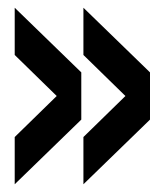

<svg xmlns="http://www.w3.org/2000/svg" viewBox="-20 -562 420 496"><path d="M195.5 -86 367.5 -253V-375L195.5 -542V-420L304 -314L195.5 -208ZM18 -86 190 -253V-375L18 -542V-420L126.5 -314L18 -208Z"/></svg>

Font: Big Shoulders Stencil Text ExtraBold
Style: Regular
Weight: 800
Designer: Patric King
Foundry: XO Type Co
Version: Version 1.000